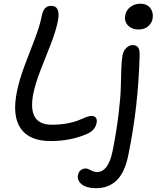

<svg xmlns="http://www.w3.org/2000/svg" viewBox="-20 -742 834 1022"><path d="M717.8 -585Q681.2 -585 660.6 -607.4Q640.1 -629.9 647 -662.1Q651.9 -688.5 674.6 -705.3Q697.3 -722.2 726.1 -722.2Q763.2 -722.2 780.8 -697.8Q798.3 -673.3 792 -641.1Q787.6 -619.1 768.6 -602.1Q749.5 -585 717.8 -585ZM250 8.8Q136.2 8.8 90.1 -58.3Q43.9 -125.5 69.8 -252.9Q83 -318.4 110.4 -391.1Q137.7 -463.9 164.1 -531.7Q190.4 -599.6 201.2 -651.9Q206.5 -681.6 218.3 -696.3Q230 -710.9 252 -710.9Q303.7 -710.9 288.1 -629.9Q276.9 -574.7 250 -506.3Q223.1 -438 196 -368.9Q168.9 -299.8 157.2 -243.2Q125 -78.1 254.9 -78.1Q300.3 -78.1 338.9 -85.4Q377.4 -92.8 397.5 -101.6Q417.5 -110.4 436.5 -117.7Q455.6 -125 466.8 -125Q482.9 -125 490.5 -114.7Q498 -104.5 494.1 -87.9Q487.8 -50.8 446.8 -30.8Q358.4 8.8 250 8.8ZM492.2 259.8Q441.4 259.8 415.5 239.5Q389.6 219.2 395 189.9Q398.4 172.9 409.7 163.8Q420.9 154.8 436 154.8Q446.8 154.8 464.1 164.3Q481.4 173.8 496.1 173.8Q556.2 173.8 579.1 63Q600.1 -42 611.1 -134.3Q622.1 -226.6 623 -277.6Q624 -328.6 625.7 -375.2Q627.4 -421.9 631.8 -445.8Q637.2 -473.6 653.1 -487.8Q668.9 -502 686 -502Q705.6 -502 715.1 -489.7Q724.6 -477.5 723.1 -443.8Q715.8 -173.3 664.1 78.1Q645.5 174.8 601.8 217.3Q558.1 259.8 492.2 259.8Z"/></svg>

Font: Shantell Sans Normal
Style: Italic
Weight: 400
Italic angle: -11.31°
Designer: Stephen Nixon, Anya Danilova, Shantell Martin
Foundry: Arrow Type
Version: Version 1.006;[559af2be0]